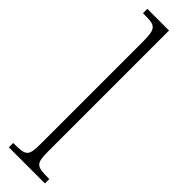

<svg xmlns="http://www.w3.org/2000/svg" viewBox="-266 -753 745 745"><g transform="rotate(45 107.0 -380.0)"><path d="M8 0H206V-24H201C135 -24 127 -30 127 -98V-760H8V-736H20C74 -736 86 -730 86 -660V-98C86 -30 78 -24 12 -24H8Z"/></g></svg>

Font: Noto Serif Georgian ExtraCondensed ExtraLight
Style: Regular
Weight: 200
Width: 2
Designer: Monotype Design Team, Akaki Razmadze
Foundry: Google LLC
Version: Version 2.003